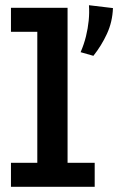

<svg xmlns="http://www.w3.org/2000/svg" viewBox="-20 -716 453 736"><path d="M123 -28V-686H239V-28ZM22 0V-92H343V0ZM22 -594V-686H232V-594ZM321 -696 413 -685Q411 -632 390 -586.5Q369 -541 338 -502L289 -516Q302 -546 309.5 -576.5Q317 -607 320 -637Q323 -667 321 -696Z"/></svg>

Font: BioRhyme SemiBold
Style: Regular
Weight: 600
Designer: Aoife Mooney
Foundry: Aoife Mooney Type
Version: Version 1.600;gftools[0.9.33]